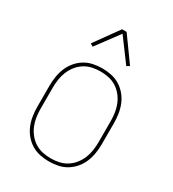

<svg xmlns="http://www.w3.org/2000/svg" viewBox="-182 -848 865 958"><g transform="rotate(30 250.0 -369.0)"><path d="M250 8Q224 8 197.5 2.5Q171 -3 148.5 -17Q126 -31 109 -51.5Q92 -72 82 -96.5Q72 -121 68 -147.5Q64 -174 64 -200V-320Q64 -346 68 -372.5Q72 -399 82 -423.5Q92 -448 109 -468.5Q126 -489 148.5 -503Q171 -517 197.5 -522.5Q224 -528 250 -528Q276 -528 302.5 -522.5Q329 -517 351.5 -503Q374 -489 391 -468.5Q408 -448 418 -423.5Q428 -399 432 -372.5Q436 -346 436 -320V-200Q436 -174 432 -147.5Q428 -121 418 -96.5Q408 -72 391 -51.5Q374 -31 351.5 -17Q329 -3 302.5 2.5Q276 8 250 8ZM250 -10Q274 -10 297.5 -15Q321 -20 341.5 -33Q362 -46 377 -65Q392 -84 401 -106Q410 -128 413.5 -152Q417 -176 417 -200V-320Q417 -344 413.5 -368Q410 -392 401 -414Q392 -436 377 -455Q362 -474 341.5 -487Q321 -500 297.5 -505Q274 -510 250 -510Q226 -510 202.5 -505Q179 -500 158.5 -487Q138 -474 123 -455Q108 -436 99 -414Q90 -392 86.5 -368Q83 -344 83 -320V-200Q83 -176 86.5 -152Q90 -128 99 -106Q108 -84 123 -65Q138 -46 158.5 -33Q179 -20 202.5 -15Q226 -10 250 -10ZM153 -597 137 -607 237 -746H263L363 -607L347 -597L250 -728Z"/></g></svg>

Font: Iosevka Term Curly Thin
Style: Regular
Weight: 100
Designer: Belleve Invis
Foundry: Belleve Invis
Version: Version 32.3.0